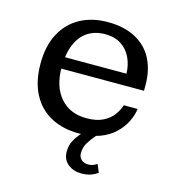

<svg xmlns="http://www.w3.org/2000/svg" viewBox="-107 -618 824 899"><g transform="rotate(15 305.0 -168.5)"><path d="M309 12Q231 12 173 -19Q115 -50 83 -110.5Q51 -171 51 -258Q51 -344 83 -404Q115 -464 172.5 -495.5Q230 -527 306 -527L309 -469Q260 -469 224.5 -446Q189 -423 170 -377.5Q151 -332 151 -264Q151 -173 197.5 -119.5Q244 -66 324 -66Q373 -66 404.5 -82Q436 -98 453.5 -122Q471 -146 478 -170H545Q541 -138 525 -106Q509 -74 480.5 -47Q452 -20 409.5 -4Q367 12 309 12ZM99 -260V-316H452L552 -288V-260ZM452 -316Q451 -358 434.5 -393Q418 -428 386.5 -448.5Q355 -469 309 -469L306 -527Q386 -527 441.5 -497Q497 -467 524.5 -413Q552 -359 552 -288ZM368 190Q330 190 303 168.5Q276 147 276 108Q276 79 288.5 55Q301 31 321.5 9.5Q342 -12 364 -30L393 -2Q371 23 356.5 46.5Q342 70 342 98Q342 118 355 129.5Q368 141 388 141Q401 141 410.5 137.5Q420 134 431 127L447 166Q435 175 415.5 182.5Q396 190 368 190Z"/></g></svg>

Font: Montagu Slab 24pt
Style: Regular
Weight: 400
Designer: Florian Karsten
Foundry: Florian Karsten
Version: Version 1.000